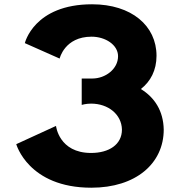

<svg xmlns="http://www.w3.org/2000/svg" viewBox="-20 -860 839 895"><path d="M258 -587C258 -587 281 -689 406.9 -689C471 -689 530.3 -651 530.3 -598C530.3 -538 471 -494 410.5 -494H360.9V-371C360.9 -371 380.2 -377 404.5 -377C484.3 -377 546.8 -327 548.4 -256C548.4 -186 487.9 -147 404.5 -147C254.4 -147 241.1 -273 241.1 -273L55.8 -188C55.8 -188 111.8 15 405.7 15C613.3 15 743.2 -98 743.2 -256C741.6 -343 700.6 -406 636.6 -445C681.6 -480 709.6 -532 709.6 -600C709.6 -740 593 -840 409.3 -840C137.8 -840 95.8 -659 95.8 -659Z"/></svg>

Font: Hussar
Style: BdSuprExt
Weight: 700
Foundry: Cannot Into Space Fonts
Version: Version 2.00